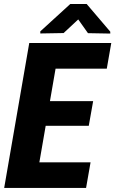

<svg xmlns="http://www.w3.org/2000/svg" viewBox="-20 -922 566 942"><path d="M424.3 -125.5 402.3 0H101.1L123 -125.5ZM274.4 -710.9 151.4 0H0.5L123.5 -710.9ZM437 -425.8 415.5 -304.7H153.8L175.3 -425.8ZM525.9 -710.9 503.9 -585H202.1L224.1 -710.9ZM405.3 -902.3 521 -766.6V-757.3L411.6 -759.3L363.8 -826.7L292 -759.8L177.7 -757.8V-768.1L324.7 -902.3Z"/></svg>

Font: Roboto Condensed ExtraBold
Style: Italic
Weight: 800
Italic angle: -12°
Designer: Christian Robertson
Foundry: Google
Version: Version 3.008; 2023